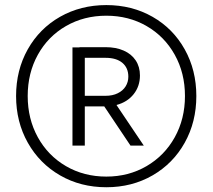

<svg xmlns="http://www.w3.org/2000/svg" viewBox="-20 -748 861 775"><path d="M272.5 -556.6H300.8V-557.6H406.2Q447.8 -557.6 479 -543.9Q510.3 -530.3 527.6 -504.4Q544.9 -478.5 544.9 -443.4Q544.9 -399.9 519.5 -367.9Q494.1 -335.9 450.2 -324.2L560.5 -160.2H506.8L400.9 -318.4H322.3V-160.2H272.5ZM44.9 -360.4Q44.9 -464.8 92 -548.8Q139.2 -632.8 222.4 -680.2Q305.7 -727.5 409.2 -727.5Q512.7 -727.5 595.7 -680.2Q678.7 -632.8 725.6 -548.8Q772.5 -464.8 772.5 -360.4Q772.5 -255.9 725.6 -171.9Q678.7 -87.9 595.7 -40Q512.7 7.8 409.2 7.8Q305.7 7.8 222.7 -40Q139.6 -87.9 92.3 -171.9Q44.9 -255.9 44.9 -360.4ZM726.6 -360.4Q726.6 -453.1 685.3 -527.1Q644 -601.1 571.8 -642.8Q499.5 -684.6 409.2 -684.6Q318.8 -684.6 246.3 -642.8Q173.8 -601.1 132.8 -527.1Q91.8 -453.1 91.8 -360.4Q91.8 -268.1 132.8 -193.8Q173.8 -119.6 246.3 -77.4Q318.8 -35.2 409.2 -35.2Q499 -35.2 571.5 -77.4Q644 -119.6 685.3 -193.8Q726.6 -268.1 726.6 -360.4ZM406.2 -361.3Q434.6 -361.3 455.3 -371.6Q476.1 -381.8 487.1 -399.4Q498 -417 498 -438.5Q498 -474.1 473.9 -494.4Q449.7 -514.6 406.2 -514.6H322.3V-361.3Z"/></svg>

Font: Reddit Sans Fudge Light
Style: Regular
Weight: 300
Designer: Stephen Hutchings
Foundry: Reddit
Version: Version 1.013